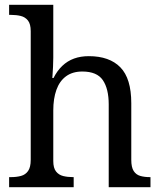

<svg xmlns="http://www.w3.org/2000/svg" viewBox="-20 -780 675 800"><path d="M18 0V-42H26Q49 -42 67.5 -47Q86 -52 97 -67.5Q108 -83 108 -114V-650Q108 -680 96.5 -694.5Q85 -709 66.5 -713.5Q48 -718 26 -718H18V-760H202V-540Q202 -522 201 -502.5Q200 -483 199 -469Q198 -455 198 -455H203Q218 -485 239.5 -505.5Q261 -526 288.5 -536Q316 -546 350 -546Q436 -546 481.5 -499.5Q527 -453 527 -350V-114Q527 -83 537 -67.5Q547 -52 564.5 -47Q582 -42 604 -42H607V0H433V-345Q433 -410 408.5 -446Q384 -482 323 -482Q282 -482 255 -462Q228 -442 215 -405.5Q202 -369 202 -320V-109Q202 -80 213.5 -65.5Q225 -51 243.5 -46.5Q262 -42 284 -42H287V0Z"/></svg>

Font: Noto Serif Gurmukhi
Style: Regular
Weight: 400
Designer: Vaibhav Singh and the Monotype Design Team
Foundry: Monotype Imaging Inc.
Version: Version 2.003